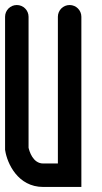

<svg xmlns="http://www.w3.org/2000/svg" viewBox="-20 -737 404 757"><path d="M300.8 0.1V-670.9C300.8 -696.5 280.1 -717.2 254.5 -717.2C228.9 -717.2 208.2 -696.5 208.2 -670.9V-92.4H150.4C109 -92.4 95.4 -142.1 92.6 -154.7V-670.9C92.6 -696.5 71.9 -717.2 46.3 -717.2C20.7 -717.2 0 -696.5 0 -670.9V-146.6L0.6 -143C8.4 -93.5 49.9 0.1 150.4 0.1Z"/></svg>

Font: Cactron
Style: Regular
Weight: 400
Version: Version 1.0